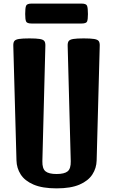

<svg xmlns="http://www.w3.org/2000/svg" viewBox="-20 -1038 626 1064"><path d="M293.5 5.9Q214.8 5.9 166 -15.1Q117.2 -36.1 94.7 -71.3Q72.3 -106.4 71.3 -148.9L53.7 -784.7Q53.2 -801.8 59.3 -810.3Q65.4 -818.8 84.7 -822Q104 -825.2 142.6 -825.2Q181.2 -825.2 200.4 -822Q219.7 -818.8 225.8 -810.3Q231.9 -801.8 231.4 -784.7L214.8 -144.5Q213.9 -103.5 232.2 -88.6Q250.5 -73.7 293.5 -73.7Q336.9 -73.7 355 -88.6Q373 -103.5 372.1 -144.5L355 -784.7Q354.5 -801.8 360.6 -810.3Q366.7 -818.8 386 -822Q405.3 -825.2 443.8 -825.2Q482.4 -825.2 501.7 -822Q521 -818.8 527.1 -810.3Q533.2 -801.8 532.7 -784.7L515.6 -148.9Q514.6 -106.4 491.9 -71.3Q469.2 -36.1 420.9 -15.1Q372.6 5.9 293.5 5.9ZM154.8 -907.7Q129.4 -907.7 124.5 -919.2Q119.6 -930.7 119.6 -960.4Q119.6 -993.7 124.5 -1005.9Q129.4 -1018.1 154.8 -1018.1H432.1Q458 -1018.1 462.6 -1005.6Q467.3 -993.2 467.3 -960Q467.3 -930.2 462.6 -918.9Q458 -907.7 432.1 -907.7Z"/></svg>

Font: Denk One
Style: Regular
Weight: 400
Designer: Irina Smirnova, Eben Sorkin
Foundry: Sorkin Type Co.f
Version: Version 1.004; ttfautohint (v1.8.4.7-5d5b);gftools[0.9.23]